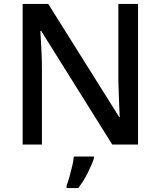

<svg xmlns="http://www.w3.org/2000/svg" viewBox="-20 -734 816 975"><path d="M681 0H550L189 -577H185Q187 -537 190 -485.5Q193 -434 193 -380V0H95V-714H225L585 -140H588Q587 -161 585.5 -193Q584 -225 583 -261.5Q582 -298 581 -330V-714H681ZM457 70Q448 99 426 143Q404 187 377 221H318V209Q325 191 332.5 164.5Q340 138 346.5 110Q353 82 355 61H457Z"/></svg>

Font: Noto Sans Sinhala Medium
Style: Regular
Weight: 500
Designer: Jelle Bosma - Monotype Design Team
Foundry: Monotype Imaging Inc.
Version: Version 2.006; ttfautohint (v1.8.4.7-5d5b)